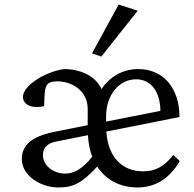

<svg xmlns="http://www.w3.org/2000/svg" viewBox="-20 -816 856 845"><path d="M238 9C304 9 341 -11 408 -83C446 -24 509 9 585 9C662 9 726 -29 771 -107L743 -134C699 -79 660 -62 610 -62C519 -62 456 -122 448 -237L770 -301C770 -429 698 -512 589 -512C520 -512 462 -478 427 -424C400 -483 332 -512 262 -512C172 -499 81 -436 81 -390C81 -351 128 -337 174 -349L176 -393C178 -440 186 -458 232 -458C298 -458 366 -416 366 -336V-265L220 -236C121 -216 76 -178 76 -116C76 -43 158 9 238 9ZM169 -133C169 -168 191 -186 227 -193L367 -221C369 -186 375 -154 386 -126C343 -74 308 -52 267 -52C214 -52 169 -88 169 -133ZM385 -581 426 -567 586 -769 502 -796ZM447 -281V-304C447 -397 503 -467 579 -467C644 -467 685 -413 686 -328Z"/></svg>

Font: TPK Tissa Web Quiz
Style: Regular
Weight: 400
Designer: Jacques Le Bailly, Suppakit Chalermlarp | Katatrad Co.,Ltd.
Foundry: Jacques Le Bailly, Cadson Demak Co.,Ltd.
Version: Version 5.000;Glyphs 3.1.2 (3151)